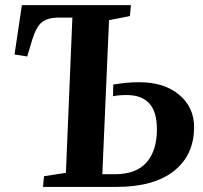

<svg xmlns="http://www.w3.org/2000/svg" viewBox="-20 -734 799 754"><path d="M238.8 -55.2 264.2 -665H213.9Q167.5 -665 145 -647.2Q122.6 -629.4 106.9 -579.1L86.9 -512.2L37.1 -520L65.9 -713.9H494.1L490.2 -670.9L408.2 -654.8L381.8 -49.8H430.2Q515.1 -49.8 555.7 -96.4Q596.2 -143.1 596.2 -226.1Q596.2 -295.4 566.2 -328.1Q536.1 -360.8 477.1 -360.8Q445.3 -360.8 423.8 -356L424.8 -401.9Q476.6 -411.1 526.9 -411.1Q625 -411.1 683.6 -361.8Q742.2 -312.5 742.2 -234.9Q742.2 -125.5 663.3 -62.7Q584.5 0 437 0H148.9L152.8 -42Z"/></svg>

Font: Literata SemiBold
Style: Italic
Weight: 650
Italic angle: -2.39999°
Designer: Latin by Veronika Burian and Jose Scaglione. Greek by Irene Vlachou. Cyrillic by Vera Evstafieva
Foundry: TypeTogether
Version: Version 3.021